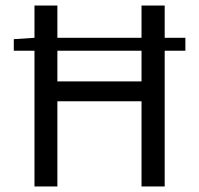

<svg xmlns="http://www.w3.org/2000/svg" viewBox="-20 -676 722 696"><path d="M30 -492V-534L105 -539V-656H188V-539H493V-656H577V-539H652V-492H577V0H493V-309H188V0H105V-492ZM188 -381H493V-492H188Z"/></svg>

Font: RibengUni
Style: Regular
Weight: 400
Designer: (1) Dr. Andrew Glass (Senior Program Manager at Microsoft Corporation)
(2) Bivuti Chakma (Chakma Font Designer & Keyboar
Foundry: Bivuti Chakma
Version: Version 2.2022; Updated on: 03 June 2022; Friday